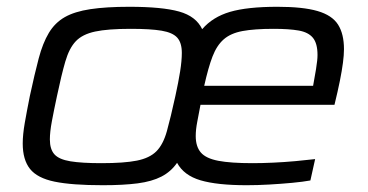

<svg xmlns="http://www.w3.org/2000/svg" viewBox="-20 -538 1084 566"><path d="M283 8Q192 8 141 -2.5Q90 -13 68.5 -40Q47 -67 47 -115Q47 -141 53 -175.5Q59 -210 68 -255Q82 -320 94 -365.5Q106 -411 124 -441Q142 -471 171 -487.5Q200 -504 246.5 -511Q293 -518 361 -518Q458 -518 508 -504Q558 -490 576 -452Q607 -488 658 -503Q709 -518 798 -518Q873 -518 916 -505.5Q959 -493 976.5 -465.5Q994 -438 994 -393Q994 -376 991 -353Q988 -330 982 -300Q976 -270 966 -229H571Q566 -202 561.5 -179Q557 -156 557 -137Q557 -106 572 -88.5Q587 -71 623.5 -64Q660 -57 724 -57Q752 -57 785 -58.5Q818 -60 851 -63Q884 -66 909 -69L895 -6Q873 -2 841 1Q809 4 774 6Q739 8 707 8Q620 8 571 -6.5Q522 -21 502 -58Q484 -32 456 -17.5Q428 -3 386 2.5Q344 8 283 8ZM279 -57Q346 -57 383.5 -64.5Q421 -72 441 -92Q461 -112 472 -151.5Q483 -191 497 -255Q506 -296 511 -327.5Q516 -359 516 -382Q516 -412 502.5 -427Q489 -442 456.5 -447.5Q424 -453 365 -453Q298 -453 260.5 -445Q223 -437 203.5 -416.5Q184 -396 172.5 -356.5Q161 -317 148 -255Q139 -213 133 -181Q127 -149 127 -127Q127 -98 140.5 -83Q154 -68 187.5 -62.5Q221 -57 279 -57ZM582 -285H903Q909 -317 911.5 -333.5Q914 -350 915 -359Q916 -368 916 -376Q916 -410 902.5 -426.5Q889 -443 860.5 -448Q832 -453 787 -453Q730 -453 695 -446.5Q660 -440 639.5 -422Q619 -404 606.5 -371.5Q594 -339 582 -285Z"/></svg>

Font: Saira Expanded
Style: Italic
Weight: 400
Width: 7
Italic angle: -12°
Designer: Hector Gatti with collaboration of the Omnibus-Type team
Foundry: Omnibus-Type
Version: Version 1.101